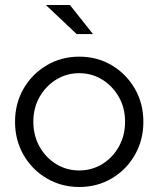

<svg xmlns="http://www.w3.org/2000/svg" viewBox="-20 -736 632 766"><path d="M296 10Q225 10 166.5 -24.4Q107.9 -58.7 74 -117.9Q40 -177 40 -250Q40 -323.1 73.9 -382Q107.9 -440.9 166.4 -475.5Q224.9 -510 295.9 -510Q368 -510 426 -475.5Q484 -440.9 518 -382Q552 -323.1 552 -250Q552 -177 518 -117.9Q484.1 -58.7 426.1 -24.4Q368.1 10 296 10ZM296 -56Q347 -56 388.7 -81.9Q430.4 -107.8 454.7 -151.9Q479 -195.9 479 -250.5Q479 -305 454.5 -348.5Q430 -392 388.5 -418Q347.1 -444 296 -444Q245 -444 203.5 -418Q162 -392 137.5 -348.5Q113 -305 113 -250.5Q113 -195.9 137.3 -151.9Q161.6 -107.8 203.3 -81.9Q245 -56 296 -56ZM286 -600 163 -716H259L351 -600Z"/></svg>

Font: Red Hat Display
Style: Regular
Weight: 300
Designer: Pentagram, MCKL
Foundry: Pentagram, MCKL
Version: Version 1.023